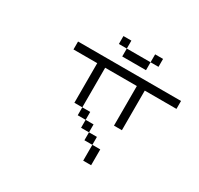

<svg xmlns="http://www.w3.org/2000/svg" viewBox="-179 -1094 1358 1312"><g transform="rotate(30 500.0 -437.5)"><path d="M1000 -625V-687.5H187.5V-625H375V-312.5H437.5V-250H500V-187.5H562.5V-125H625Q625 -125 625 0H687.5Q687.5 0 687.5 -125H625V-187.5H562.5V-250H500V-312.5H437.5V-625H687.5V-312.5H750V-625ZM750 -812.5V-875H687.5V-812.5H500V-750H687.5V-812.5ZM500 -812.5V-875H437.5V-812.5Z"/></g></svg>

Font: CalcUnifontExMono
Style: Regular
Weight: 500
Version: Version 15.0.06